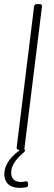

<svg xmlns="http://www.w3.org/2000/svg" viewBox="-20 -720 260 923"><path d="M104 152C68 160 36 152 34 114C31 77 60 41 95 12C100 7 102 3 100 1C99 0 97 -1 97 -3L182 -690C182 -696 179 -700 173 -700H155C149 -700 145 -696 144 -690L60 -10C60 -4 63 0 69 0H71C74 0 75 3 71 5C17 45 -2 87 1 125C7 182 62 189 106 180C113 179 115 175 115 168L114 160C114 153 110 151 104 152Z"/></svg>

Font: Barlow ExtraLight
Style: Italic
Weight: 275
Italic angle: -7°
Designer: Jeremy Tribby
Foundry: Tribby Type
Version: Version 1.422;hotconv 1.0.109;makeotfexe 2.5.65596